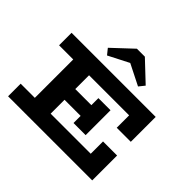

<svg xmlns="http://www.w3.org/2000/svg" viewBox="-213 -1210 1467 1467"><g transform="rotate(45 520.5 -476.5)"><path d="M47 0V-136H804V-269H956V0ZM200 -75V-599H371V-75ZM261 -286V-402H620V-286ZM545 -209V-478H676V-209ZM804 -417V-551H47V-686H956V-417ZM361 -755 324 -801 486 -953H572L733 -801L696 -755L527 -840Z"/></g></svg>

Font: BioRhyme SemiExpanded ExtraBold
Style: Regular
Weight: 800
Width: 6
Designer: Aoife Mooney
Foundry: Aoife Mooney Type
Version: Version 1.600;gftools[0.9.33]